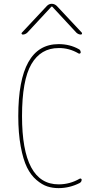

<svg xmlns="http://www.w3.org/2000/svg" viewBox="-20 -970 540 1000"><path d="M98.6 -790Q94.7 -790 92.8 -793.5Q90.8 -796.9 93.8 -799.8L224.6 -939.5Q235.4 -950.2 249.5 -950.2Q263.7 -950.2 275.4 -939.5L406.2 -799.8Q408.2 -796.9 406.7 -793.5Q405.3 -790 401.4 -790Q388.7 -790 377.9 -799.8L252 -935.5H250H248L122.1 -799.8Q111.3 -790 98.6 -790ZM285.2 9.8Q253.9 9.8 226.6 1Q199.2 -7.8 169.9 -32.7Q140.6 -57.6 120.6 -98.1Q100.6 -138.7 87.9 -207.5Q75.2 -276.4 75.2 -365.2Q75.2 -740.2 285.2 -740.2Q343.8 -740.2 390.6 -713.9Q399.4 -710 400.4 -697.3Q400.4 -693.4 396.5 -691.4Q392.6 -689.5 389.6 -691.4Q339.8 -720.7 285.2 -719.7Q192.4 -719.7 143.6 -636.2Q94.7 -552.7 94.7 -365.2Q94.7 -9.8 285.2 -9.8Q343.8 -9.8 394.5 -39.1Q397.5 -41 401.4 -39.6Q405.3 -38.1 405.3 -34.2Q405.3 -22.5 394.5 -16.6Q341.8 9.8 285.2 9.8Z"/></svg>

Font: Rounded-X Mgen+ 1m thin
Style: Regular
Weight: 100
Designer: [Source Han Sans]
Ryoko NISHIZUKA  (kana & ideographs); Paul D. Hunt (Latin, Greek & Cyrillic); Wenlong ZHANG  (bopomofo
Version: Version 1.059.20150602